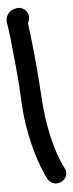

<svg xmlns="http://www.w3.org/2000/svg" viewBox="-99 -676 358 948"><g transform="rotate(-10 80.0 -202.5)"><path d="M0 -588C0 -583 1 -573 2 -555C6 -488 4 -459 6 -361C8 -253 2 -215 2 -121C4 -51 12 17 24 77C33 124 46 163 57 196L62 209C89 271 181 233 156 173L151 160C123 88 107 -17 104 -122C104 -151 104 -184 105 -216C108 -303 107 -479 102 -559V-565C129 -599 103 -646 63 -646H60L54 -645C21 -642 0 -616 0 -588Z"/></g></svg>

Font: Stray Cat
Style: ExBlk
Weight: 1000
Version: Version 1.0